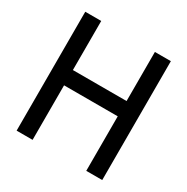

<svg xmlns="http://www.w3.org/2000/svg" viewBox="-160 -839 955 979"><g transform="rotate(30 318.0 -350.0)"><path d="M476 0H570V-700H476V-411H160V-700H66V0H160V-321H476Z"/></g></svg>

Font: Cabin Condensed
Style: Regular
Weight: 400
Designer: Pablo Impallari
Foundry: Pablo Impallari. www.impallari.com Igino Marini. www.ikern.com
Version: Version 1.006